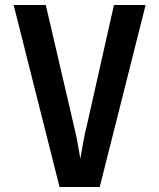

<svg xmlns="http://www.w3.org/2000/svg" viewBox="-20 -750 639 770"><path d="M218.8 0 34.7 -730H163.6L274.4 -253.9Q283.2 -218.8 290.8 -178.5Q298.3 -138.2 302.2 -113.8Q306.2 -137.7 313.5 -178.5Q320.8 -219.2 330.1 -254.9L437 -730H564L379.9 0Z"/></svg>

Font: UDEV Gothic 35
Style: Bold
Weight: 700
Version: v2.1.0; ttfautohint (v1.8.4.7-5d5b-dirty) -l 6 -r 45 -G 200 